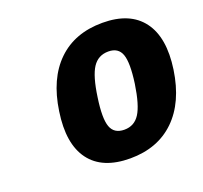

<svg xmlns="http://www.w3.org/2000/svg" viewBox="-123 -850 1057 999"><g transform="rotate(-20 405.5 -350.5)"><path d="M170.9 -351.1Q195.8 -522.9 290.8 -615Q385.7 -707 539.1 -707Q690.9 -707 760 -614.7Q829.1 -522.5 804.2 -351.1Q778.8 -178.7 683.3 -86.4Q587.9 5.9 436 5.9Q282.2 5.9 213.6 -86.4Q145 -178.7 170.9 -351.1ZM383.8 -351.1Q367.2 -238.8 384.3 -191.9Q401.4 -145 458 -145Q513.2 -145 543.2 -191.9Q573.2 -238.8 589.8 -351.1Q605.5 -462.9 588.9 -509.5Q572.3 -556.2 517.1 -556.2Q460.4 -556.2 429.9 -509.5Q399.4 -462.9 383.8 -351.1Z"/></g></svg>

Font: Trueno ExtraBold
Style: Italic
Weight: 800
Designer: Julieta Ulanovsky
Foundry: Julieta Ulanovsky
Version: Version 3.001b | FøM Fix